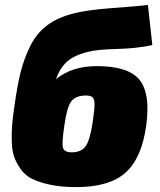

<svg xmlns="http://www.w3.org/2000/svg" viewBox="-20 -752 652 784"><path d="M584 -732 602 -568Q538 -554 456.5 -552Q375 -550 338 -540Q275 -524 247 -494Q221 -467 209 -429Q274 -482 375 -482Q505 -482 550 -425.5Q595 -369 577 -239Q559 -107 493 -47.5Q427 12 291 12Q231 12 186 2.5Q141 -7 111.5 -21.5Q82 -36 64 -62Q46 -88 37.5 -112.5Q29 -137 28 -176.5Q27 -216 30 -247Q33 -278 40 -326Q51 -405 64.5 -458.5Q78 -512 102.5 -562Q127 -612 166 -643.5Q205 -675 262 -692Q325 -711 437 -719Q549 -727 584 -732ZM359 -257Q366 -306 366 -325.5Q366 -345 359 -353.5Q352 -362 331 -362Q289 -362 271 -338Q253 -314 243 -241Q232 -169 237 -149.5Q242 -130 273 -130Q312 -130 330 -155.5Q348 -181 359 -257Z"/></svg>

Font: Exo 2.0 Black
Style: Italic
Weight: 900
Italic angle: -8°
Designer: Natanael Gama
Version: Version 1.001;PS 001.001;hotconv 1.0.70;makeotf.lib2.5.58329